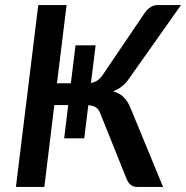

<svg xmlns="http://www.w3.org/2000/svg" viewBox="-20 -740 736 760"><path d="M340 -411.5Q353.5 -414 364.8 -421Q376 -428 387 -444L552.5 -688.5Q562 -702.5 575.2 -711.2Q588.5 -720 604.5 -720H696.5L489.5 -427Q476.5 -408.5 461 -397Q445.5 -385.5 427.5 -378.5Q454 -371 470.5 -354.5Q487 -338 498.5 -308L625.5 0H523.5Q492.5 0 480 -34.5L378 -288.5Q371 -307.5 359.8 -315Q348.5 -322.5 329.5 -323.5L313.5 -192.5H234L250 -324H195L155.5 0H43L131.5 -720H243.5L205.5 -410.5H260.5L279 -560.5H358.5Z"/></svg>

Font: Lato Semibold
Style: Italic
Weight: 600
Italic angle: -7°
Designer: Lukasz Dziedzic
Foundry: tyPoland Lukasz Dziedzic
Version: Version 2.006; 2014-01-15